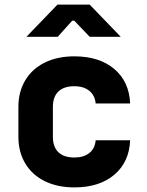

<svg xmlns="http://www.w3.org/2000/svg" viewBox="-20 -805 640 835"><path d="M60 -210V-340Q60 -406 90 -456Q120 -506 175 -533Q230 -560 303 -560Q412 -560 477 -505Q542 -450 546 -355H396Q393 -390 368.5 -410Q344 -430 303 -430Q258 -430 234 -407Q210 -384 210 -340V-210Q210 -166 234 -143Q258 -120 303 -120Q344 -120 368.5 -139.5Q393 -159 396 -195H546Q542 -100 477 -45Q412 10 303 10Q230 10 175 -17Q120 -44 90 -94Q60 -144 60 -210ZM231 -645H95L230 -785H370L505 -645H370L303 -715H294Z"/></svg>

Font: JetBrains Mono Extra Bold
Style: Regular
Weight: 800
Monospace: yes
Designer: Philipp Nurullin, Konstantin Bulenkov
Foundry: JetBrains
Version: 2.002